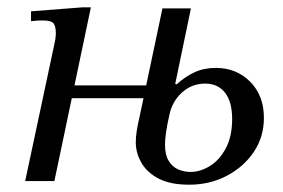

<svg xmlns="http://www.w3.org/2000/svg" viewBox="-20 -496 775 526"><path d="M498 10Q447 10 415 -6.5Q383 -23 367.5 -50Q352 -77 352 -106Q352 -120 354.5 -136.5Q357 -153 360 -165.5Q363 -178 363 -179L425 -473H503L460 -266L464 -265Q487 -286 513 -298Q539 -310 571 -310Q628 -310 665.5 -272Q703 -234 703 -173Q703 -121 675.5 -80Q648 -39 601.5 -14.5Q555 10 498 10ZM129 0H49L130 -380Q132 -389 132.5 -396.5Q133 -404 133 -405Q133 -423 127 -431.5Q121 -440 96 -440Q89 -440 81.5 -439.5Q74 -439 65 -438V-465L207 -476H229ZM382 -227H167L175 -262H389ZM502 -25Q529 -25 555.5 -41.5Q582 -58 599 -90.5Q616 -123 616 -170Q616 -217 596.5 -242Q577 -267 542 -267Q506 -267 479 -243Q452 -219 444 -181Q438 -155 435 -134Q432 -113 432 -100Q432 -72 442 -55.5Q452 -39 468 -32Q484 -25 502 -25Z"/></svg>

Font: STIX Two Text
Style: Italic
Weight: 400
Italic angle: -12°
Designer: Ross Mills, John Hudson & Paul Hanslow, Tiro Typeworks Ltd; with prior portions MicroPress Inc. and Coen Hoffman, Elsevi
Foundry: Tiro Typeworks Ltd
Version: Version 2.13 b171